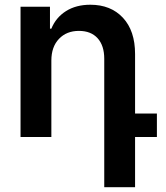

<svg xmlns="http://www.w3.org/2000/svg" viewBox="-20 -573 695 803"><path d="M544.9 -347.2V-98.1H636.2V0H544.9V210H416V-327.1Q416 -382.3 388.2 -413.1Q360.4 -443.8 310.1 -443.8Q258.3 -443.8 226.6 -410.4Q194.8 -377 194.8 -319.8V0H65.9V-544.9H189V-453.1H194.8Q213.9 -500 256.1 -526.6Q298.3 -553.2 357.9 -553.2Q443.4 -553.2 494.1 -498.8Q544.9 -444.3 544.9 -347.2Z"/></svg>

Font: Telcell.Market SemBd
Style: Regular
Weight: 600
Designer: Rasmus Andersson, Sedrak Mkrtchyan
Version: Version 3.019;git-0a5106e0b